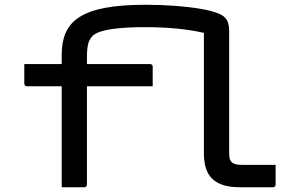

<svg xmlns="http://www.w3.org/2000/svg" viewBox="-20 -786 1240 806"><path d="M82 -517H610Q614 -517 616 -515.5Q618 -514 619.5 -512Q621 -510 621 -506Q621 -484 621 -465Q621 -446 621 -424H93Q90 -424 87.5 -425.5Q85 -427 83.5 -429.5Q82 -432 82 -435Q82 -457 82 -476Q82 -495 82 -517ZM836 -648Q784 -660 722 -666Q660 -672 592 -672Q519 -672 474 -667Q429 -662 405.5 -654.5Q382 -647 372 -638Q356 -624 350.5 -603.5Q345 -583 345 -546Q345 -503 345 -450Q345 -397 345 -339.5Q345 -282 345 -223.5Q345 -165 345 -110.5Q345 -56 345 -11Q345 -7 342 -3.5Q339 0 334 0Q310 0 287 0Q264 0 239 0Q239 -25 239 -50Q239 -75 239 -100Q239 -165 239 -220.5Q239 -276 239 -328.5Q239 -381 239 -436.5Q239 -492 239 -557Q239 -610 256 -649Q273 -688 313 -714Q353 -740 421 -753Q489 -766 590 -766Q656 -766 715 -761.5Q774 -757 821.5 -749Q869 -741 898 -729Q915 -722 924.5 -712Q934 -702 938 -688.5Q942 -675 942 -657Q942 -616 942 -567.5Q942 -519 942 -466Q942 -413 942 -358Q942 -303 942 -249Q942 -195 942 -146Q942 -131 944 -121.5Q946 -112 953 -105Q959 -99 969.5 -96.5Q980 -94 996 -94Q1014 -94 1036.5 -94Q1059 -94 1081 -94Q1103 -94 1121 -94H1137Q1137 -73 1137 -52.5Q1137 -32 1137 -11Q1137 -6 1134 -3Q1131 0 1126 0Q1111 0 1085.5 0Q1060 0 1033.5 0Q1007 0 986 0Q946 0 917.5 -9Q889 -18 871 -35.5Q853 -53 844.5 -79.5Q836 -106 836 -142Q836 -184 836 -234.5Q836 -285 836 -340Q836 -395 836 -450Q836 -505 836 -556Q836 -607 836 -648Z"/></svg>

Font: Recursive Monospace Medium
Style: Regular
Weight: 500
Version: Version 1.047